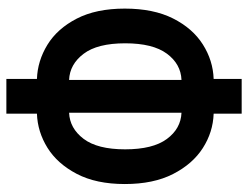

<svg xmlns="http://www.w3.org/2000/svg" viewBox="-108 -658 779 603"><g transform="rotate(90 281.5 -356.5)"><path d="M228 13V-83Q171 -85 120.5 -116Q70 -147 38.5 -208Q7 -269 7 -359Q7 -449 38 -510.5Q69 -572 119.5 -604Q170 -636 228 -638V-726H337V-638Q395 -636 445 -604Q495 -572 526.5 -510.5Q558 -449 558 -359Q558 -269 526 -208Q494 -147 444 -116Q394 -85 337 -83V13ZM231 -184V-537Q181 -535 148.5 -491Q116 -447 116 -360Q116 -273 149 -229.5Q182 -186 231 -184ZM334 -184Q383 -186 416 -229.5Q449 -273 449 -360Q449 -447 416.5 -491Q384 -535 334 -537Z"/></g></svg>

Font: Noto Sans Mono SemiCondensed SemiBold
Style: Regular
Weight: 600
Width: 4
Designer: Monotype Design Team
Foundry: Monotype Imaging Inc.
Version: Version 2.014; ttfautohint (v1.8.4.7-5d5b)